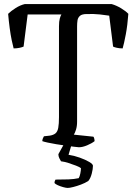

<svg xmlns="http://www.w3.org/2000/svg" viewBox="-20 -724 671 944"><path d="M368 0Q362 0 344 -2.5Q326 -5 303 -8Q280 -11 256.5 -15Q233 -19 214.5 -23Q196 -27 188 -30Q188 -37 191 -44Q194 -51 196 -54L224 -57Q243 -60 253 -68.5Q263 -77 266.5 -96Q270 -115 270 -148V-595Q270 -619 274 -633Q278 -647 282 -653H116L96 -495Q90 -492 76.5 -489Q63 -486 47 -486Q43 -500 37.5 -526.5Q32 -553 27.5 -587Q23 -621 20 -656Q34 -670 57 -684.5Q80 -699 102 -704H529Q553 -697 576 -683Q599 -669 611 -656Q607 -600 598.5 -555Q590 -510 583 -486Q568 -486 554.5 -489Q541 -492 536 -495L517 -647Q499 -650 471 -653Q443 -656 407 -655Q383 -655 373 -646Q363 -637 361 -623.5Q359 -610 359 -594V-126Q359 -103 353.5 -86Q348 -69 343 -62L439 -52Q441 -51 443 -44Q445 -37 445 -30Q431 -19 408.5 -9.5Q386 0 368 0ZM313 200Q305 200 290.5 196Q276 192 264 186.5Q252 181 248 176Q248 169 250 165Q252 161 253 159Q289 159 316.5 158Q344 157 367 152Q372 144 375 128.5Q378 113 378 103Q371 97 354 90.5Q337 84 317 77.5Q297 71 280 69Q276 63 271.5 53.5Q267 44 267 34Q277 17 284.5 2.5Q292 -12 308 -37H339L317 37Q344 41 372 51Q400 61 418.5 72Q437 83 437 91Q437 107 431 130Q425 153 414 166Q398 176 378 183.5Q358 191 340 195.5Q322 200 313 200Z"/></svg>

Font: Texturina Medium 12pt Light
Style: Regular
Weight: 300
Version: Version 1.002